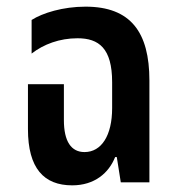

<svg xmlns="http://www.w3.org/2000/svg" viewBox="-20 -548 530 577"><path d="M197 9C264 9 307 -28 326 -76H331L343 0H429V-306C429 -451 373 -528 237 -528C169 -528 108 -509 75 -488V-387C111 -415 159 -433 213 -433C277 -433 317 -403 317 -301V-223C317 -141 285 -91 234 -91C194 -91 172 -123 172 -187V-295H64V-160C64 -42 112 9 197 9Z"/></svg>

Font: Noto Sans Thai UI ExtCond SemBd
Style: Regular
Weight: 600
Width: 2
Designer: Monotype Design Team
Foundry: Monotype Imaging Inc.
Version: Version 2.000